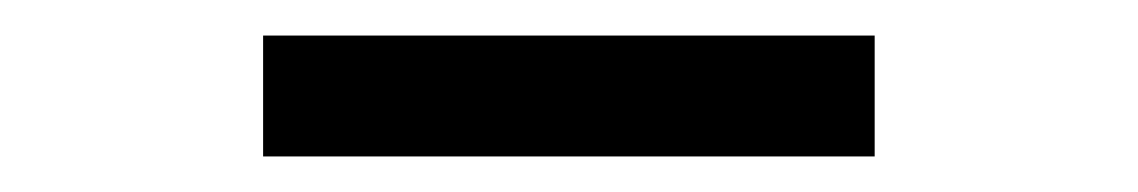

<svg xmlns="http://www.w3.org/2000/svg" viewBox="-20 -724 640 108"><path d="M472 -636H128V-704H472Z"/></svg>

Font: Nova
Style: Regular
Weight: 400
Monospace: yes
Designer: Belleve Invis
Foundry: Belleve Invis
Version: Version 24.1.4; ttfautohint (v1.8.4)